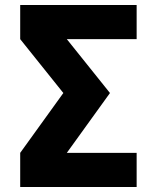

<svg xmlns="http://www.w3.org/2000/svg" viewBox="-20 -750 629 770"><path d="M421 -377 248 -137H528V0H61V-137L234 -377L61 -593V-730H528V-593H248Z"/></svg>

Font: Mplus 1p ExtraBold
Style: Regular
Weight: 800
Version: Version 1.061